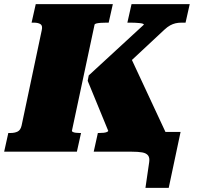

<svg xmlns="http://www.w3.org/2000/svg" viewBox="-60 -730 946 924"><path d="M547 0 565 -95H809L752 174H640L658 50Q661 29 652.5 18Q644 7 624.5 3.5Q605 0 573 0ZM-40 0 -20 -90H-9Q11 -90 25 -97Q39 -104 44 -126L141 -585Q146 -607 134.5 -614Q123 -621 103 -621H92L112 -710H483L463 -621H452Q437 -621 424 -620Q411 -619 403.5 -617Q396 -615 395 -611L286 -100Q286 -97 291.5 -94.5Q297 -92 305.5 -91Q314 -90 323 -90H330L310 0ZM391 0 411 -90H417Q429 -90 438.5 -91Q448 -92 454 -94.5Q460 -97 461 -100L362 -341L367 -367L632 -611Q633 -614 627 -616Q621 -618 611 -619Q601 -620 589.5 -620.5Q578 -621 567 -621H553L573 -710H853L833 -621H814Q798 -621 785 -618Q772 -615 759 -608Q746 -601 731 -587L478 -351L554 -486L754 -57L742 0Z"/></svg>

Font: Roboto Serif Black
Style: Italic
Weight: 900
Italic angle: -10°
Version: Version 1.008